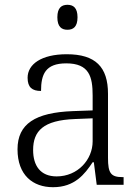

<svg xmlns="http://www.w3.org/2000/svg" viewBox="-20 -770 582 800"><path d="M261 -646C285 -646 303 -658 303 -698C303 -738 285 -750 261 -750C237 -750 219 -738 219 -698C219 -658 237 -646 261 -646ZM201 10C291 10 333 -44 366 -94H371L383 0H495V-32H491C442 -32 430 -48 430 -112V-379C430 -491 378 -544 258 -544C152 -544 95 -502 95 -446C95 -406 114 -391 151 -391C151 -460 169 -506 256 -506C352 -506 366 -450 366 -372V-310L283 -307C127 -301 53 -254 53 -148C53 -40 117 10 201 10ZM216 -35C148 -35 118 -80 118 -145C118 -224 160 -269 292 -274L366 -277V-181C366 -105 304 -35 216 -35Z"/></svg>

Font: Noto Serif Light
Style: Regular
Weight: 300
Designer: Monotype Design Team
Foundry: Monotype Imaging Inc.
Version: Version 2.013